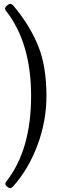

<svg xmlns="http://www.w3.org/2000/svg" viewBox="-20 -768 311 963"><path d="M14 167Q0 155 14 139Q136 -18 136 -287Q136 -554 9 -715Q-1 -727 16 -741Q32 -755 45 -742Q128 -644 170.5 -540.5Q213 -437 213 -287Q213 -161 168 -40Q123 81 44 169Q31 182 14 167Z"/></svg>

Font: Junicode Cond Medium
Style: Regular
Weight: 500
Width: 3
Designer: Peter S. Baker
Version: Version 2.201